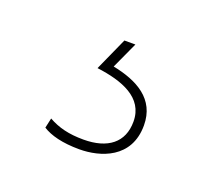

<svg xmlns="http://www.w3.org/2000/svg" viewBox="-52 -65 362 328"><g transform="rotate(20 128.5 99.5)"><path d="M117 200C155 200 207 184 207 124C207 76 169 56 124 47L146 -1H126L99 59C145 65 188 80 188 124C188 162 162 182 118 182C91 182 72 177 54 167L50 185C64 194 86 200 117 200Z"/></g></svg>

Font: Fixel Display Thin
Style: Regular
Weight: 100
Designer: AlfaBravo + MacPaw
Foundry: Kyrylo Tkachov, Marchela Mozhyna, Serhii Makarenko, Maria Weinstein, Zakhar Kryvoshyya
Version: Version 1.211